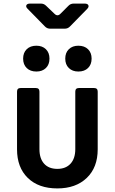

<svg xmlns="http://www.w3.org/2000/svg" viewBox="-20 -1041 640 1071"><path d="M300 10Q195 10 135 -48.5Q75 -107 75 -208V-530Q75 -550 95 -550H180Q200 -550 200 -530V-209Q200 -157 226 -128Q252 -99 300 -99Q347 -99 373.5 -128Q400 -157 400 -209V-530Q400 -550 420 -550H505Q525 -550 525 -530V-208Q525 -107 464 -48.5Q403 10 300 10ZM417 -642Q384 -642 364 -661.5Q344 -681 344 -714Q344 -747 364 -766.5Q384 -786 417 -786Q451 -786 471 -766.5Q491 -747 491 -714Q491 -681 471 -661.5Q451 -642 417 -642ZM183 -642Q149 -642 129 -661.5Q109 -681 109 -714Q109 -747 129 -766.5Q149 -786 183 -786Q216 -786 236 -766.5Q256 -747 256 -714Q256 -681 236 -661.5Q216 -642 183 -642ZM260 -881Q242 -881 230 -894L135 -991Q123 -1002 127 -1011.5Q131 -1021 148 -1021H208Q225 -1021 237 -1009L284 -964Q301 -947 318 -965L361 -1008Q373 -1021 391 -1021H452Q469 -1021 473 -1011.5Q477 -1002 466 -991L371 -894Q359 -881 341 -881Z"/></svg>

Font: Pitagon Sans Mono
Style: Bold
Weight: 700
Monospace: yes
Designer: Travis Tran
Foundry: Pitagon
Version: Version 1.001; ttfautohint (v1.8.4.7-5d5b);gftools[0.9.26]